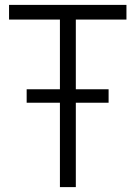

<svg xmlns="http://www.w3.org/2000/svg" viewBox="-20 -765 553 785"><path d="M225 -345H89V-400H225V-685H17V-745H497V-685H290V-400H424V-345H290V0H225Z"/></svg>

Font: Evergrow Sans
Style: Light
Weight: 300
Foundry: 10Web
Version: Version 1.000